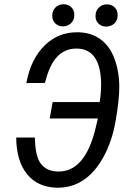

<svg xmlns="http://www.w3.org/2000/svg" viewBox="-20 -873 617 903"><path d="M144 -226.1Q145.5 -138.7 171.9 -103.3Q198.2 -67.9 251.5 -66.4Q253.9 -66.4 256.3 -66.4Q376 -66.4 426.3 -256.8L440.4 -315.9H213.9L227.5 -393.1H448.7Q455.6 -436.5 455.6 -475.1Q455.6 -485.8 455.1 -496.1Q447.3 -641.1 344.2 -644.5Q340.8 -644.5 337.9 -644.5Q287.1 -644.5 251 -608.4Q212.9 -570.3 191.4 -482.9L104 -482.4Q124 -593.8 189.5 -658.7Q252.4 -721.2 342.3 -721.2Q345.7 -721.2 349.1 -721.2Q409.2 -719.7 452.9 -688Q496.6 -656.2 518.8 -595.9Q541 -535.6 541 -462.9Q541 -403.3 523.9 -304.9Q506.8 -206.5 465.3 -132.3Q385.7 9.8 252 9.8Q249 9.8 246.6 9.8Q156.7 7.3 106.9 -54.4Q57.1 -116.2 56.2 -226.1ZM443.8 -836.4Q458 -851.6 481 -852.5Q481.9 -852.5 482.4 -852.5Q504.9 -852.5 519 -838.6Q533.2 -824.7 533.2 -802.2Q533.2 -801.3 533.2 -800.8Q533.2 -777.8 518.6 -763.4Q503.9 -749 481 -748Q480 -748 479.5 -748Q458 -748 443.6 -761.7Q429.2 -775.4 429.2 -797.4Q429.2 -820.8 443.8 -836.4ZM225.6 -799.8Q226.1 -822.3 240.2 -837.2Q254.4 -852.1 277.8 -853Q278.8 -853 279.3 -853Q300.8 -853 315.2 -839.1Q329.6 -825.2 329.6 -803.2Q329.6 -779.3 314.9 -764.6Q300.3 -750 277.3 -749Q276.4 -749 275.9 -749Q253.9 -749 240.2 -762.7Q225.6 -776.9 225.6 -799.8Z"/></svg>

Font: MAUL Condensed Italic
Style: Condenced Regular Italic
Weight: 400
Italic angle: -12°
Designer: MAUL
Version: Version 1.0; 2020; ttfautohint (v1.8.3)